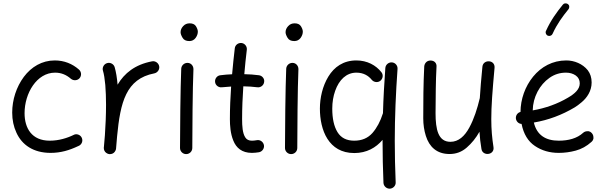

<svg xmlns="http://www.w3.org/2000/svg" viewBox="-20 -888 3644 1152"><path d="M457.5 -418.9C470.7 -434.1 468.8 -457.5 453.6 -470.7C414.1 -505.4 365.2 -525.4 308.6 -525.4C231.9 -525.4 168 -486.8 123 -426.8C78.1 -366.2 53.2 -289.1 53.2 -212.4C53.2 -168.5 61.5 -128.4 78.6 -91.8C111.8 -18.6 180.2 29.3 283.7 29.3C344.7 29.3 396 13.7 448.7 -11.2C467.8 -17.6 478.5 -38.1 472.2 -57.1C466.3 -76.2 445.3 -86.9 426.3 -80.6C383.3 -59.1 332.5 -43.9 278.3 -43.9C170.4 -43.9 127.4 -119.1 127.4 -209C127.4 -328.1 200.2 -452.1 310.5 -452.1C347.7 -452.1 378.4 -439 405.8 -415C420.9 -402.8 444.3 -403.8 457.5 -418.9Z M635.7 36.6C639.2 37.1 642.1 36.6 645 36.1H646H647C659.2 33.7 668 26.4 673.3 14.6C673.3 14.2 673.3 13.7 673.8 13.2C675.3 10.3 675.8 7.3 676.3 3.9C678.7 -19.5 680.7 -44.4 682.6 -70.8C702.1 -273.9 735.8 -415 905.8 -447.8C925.3 -451.7 939 -471.2 935.1 -490.7C931.2 -510.3 911.6 -523.9 892.1 -520C790 -500.5 726.1 -448.7 685.5 -379.9C682.1 -420.4 676.3 -456.1 668 -484.9C662.6 -503.9 641.6 -515.1 622.6 -509.3C603.5 -503.9 591.8 -482.9 597.7 -463.9C604 -443.4 608.4 -414.6 611.8 -377.9C614.7 -340.8 616.2 -301.3 616.2 -259.8C616.2 -197.8 613.3 -133.3 609.4 -76.7C607.4 -53.7 605.5 -30.8 603.5 -7.3C603 -6.3 603 -5.4 603 -3.9C602.5 -0.5 603 2.4 603.5 5.4V6.3V7.3C606 19.5 613.3 28.3 625 33.7C625.5 33.7 626 33.7 626.5 34.2C629.4 35.6 632.3 36.1 635.7 36.6Z M1063.5 -694.8C1063.5 -685.5 1067.4 -674.8 1075.2 -661.6C1082.5 -648.4 1096.2 -641.6 1115.7 -641.6C1131.8 -641.6 1144.5 -647.9 1153.8 -660.6C1162.6 -672.9 1167 -685.5 1167 -698.2C1167 -707.5 1163.1 -718.3 1155.8 -730.5C1148.4 -742.2 1135.7 -748 1118.2 -748C1102.5 -748 1089.4 -742.7 1079.1 -731.4C1068.8 -720.2 1063.5 -708 1063.5 -694.8ZM1106 -510.7H1104.5C1085.4 -510.7 1068.8 -496.1 1067.4 -476.1C1062.5 -360.8 1060.1 -101.6 1060.1 0C1060.1 20 1076.7 36.6 1096.7 36.6C1117.7 36.6 1133.8 20 1133.8 0C1133.8 -100.6 1135.7 -360.8 1140.6 -472.2V-473.6C1140.6 -493.2 1126 -510.3 1106 -510.7Z M1564.9 -396C1568.4 -415.5 1553.2 -434.1 1533.7 -436.5C1504.9 -440.4 1475.6 -442.4 1445.8 -442.9C1449.7 -491.7 1455.1 -540.5 1460.9 -589.4C1463.4 -609.4 1448.7 -627.9 1429.2 -629.9C1409.2 -632.3 1390.6 -617.7 1388.7 -598.1C1382.8 -546.9 1377 -494.6 1372.6 -442.4C1348.1 -441.4 1324.7 -439.5 1302.2 -436.5C1282.2 -434.6 1268.1 -415.5 1270.5 -396C1272.5 -376 1291.5 -361.8 1311 -364.3C1329.1 -366.2 1347.7 -367.7 1366.7 -368.7C1362.3 -304.2 1359.4 -239.3 1359.4 -173.3C1359.4 -136.2 1362.3 -86.9 1379.9 -44.4C1397 -1.5 1430.7 29.3 1491.2 29.3C1504.4 29.3 1518.6 27.8 1534.2 25.4C1553.7 21.5 1567.4 2 1563.5 -17.6C1559.6 -37.1 1540.5 -50.8 1521 -46.9C1510.3 -44.9 1500.5 -43.9 1491.2 -43.9C1473.1 -43.9 1460 -50.3 1451.7 -63.5C1435.1 -88.9 1432.6 -131.8 1432.6 -173.3C1432.6 -239.7 1435.5 -305.2 1439.9 -370.1C1469.7 -369.6 1497.6 -367.7 1524.4 -364.3C1543.9 -361.8 1562.5 -376 1564.9 -396Z M1693.4 -694.8C1693.4 -685.5 1697.3 -674.8 1705.1 -661.6C1712.4 -648.4 1726.1 -641.6 1745.6 -641.6C1761.7 -641.6 1774.4 -647.9 1783.7 -660.6C1792.5 -672.9 1796.9 -685.5 1796.9 -698.2C1796.9 -707.5 1793 -718.3 1785.6 -730.5C1778.3 -742.2 1765.6 -748 1748 -748C1732.4 -748 1719.2 -742.7 1709 -731.4C1698.7 -720.2 1693.4 -708 1693.4 -694.8ZM1735.8 -510.7H1734.4C1715.3 -510.7 1698.7 -496.1 1697.3 -476.1C1692.4 -360.8 1689.9 -101.6 1689.9 0C1689.9 20 1706.5 36.6 1726.6 36.6C1747.6 36.6 1763.7 20 1763.7 0C1763.7 -100.6 1765.6 -360.8 1770.5 -472.2V-473.6C1770.5 -493.2 1755.9 -510.3 1735.8 -510.7Z M2262.2 -403.3C2277.8 -416.5 2281.2 -439.5 2268.1 -455.1C2235.4 -496.6 2183.1 -525.4 2118.2 -525.4C2040 -525.4 1985.4 -486.3 1950.2 -428.7C1915 -371.1 1899.4 -300.3 1899.4 -236.3C1899.4 -107.9 1951.2 30.3 2105.5 30.3C2180.2 30.3 2235.8 -2 2275.4 -48.8V-42.5C2275.4 41 2277.3 125.5 2280.8 209.5C2282.2 229.5 2299.3 244.6 2319.3 244.1C2339.4 242.7 2355.5 225.6 2354 205.6C2350.6 122.1 2348.6 40 2348.6 -42.5C2348.6 -187 2355 -330.1 2365.2 -474.6C2366.7 -494.6 2351.6 -512.2 2331.5 -513.7C2311.5 -515.1 2293.5 -500 2292 -480C2285.6 -389.6 2280.3 -299.3 2277.8 -209L2277.3 -207.5C2262.2 -159.7 2241.2 -120.6 2214.4 -89.8C2187 -59.1 2150.9 -43.9 2105.5 -43.9C2059.1 -43.9 2025.9 -61 2004.9 -95.2C1983.9 -129.4 1973.6 -176.3 1973.6 -236.3C1973.6 -274.9 1979.5 -310.5 1991.2 -343.3C2014.2 -408.7 2058.1 -452.1 2118.2 -452.1C2160.6 -452.1 2190.4 -434.1 2210.4 -409.2C2223.6 -393.6 2246.6 -391.1 2262.2 -403.3Z M2947.3 -481.4C2949.2 -505.4 2933.1 -518.6 2915.5 -520C2897.5 -522 2877 -511.7 2874.5 -488.3C2867.2 -415.5 2862.3 -353.5 2858.9 -300.3C2858.9 -299.8 2858.9 -298.8 2858.4 -297.9C2844.2 -237.3 2823.7 -173.3 2795.9 -122.6C2768.1 -71.3 2731.4 -37.1 2682.6 -37.1C2609.4 -37.1 2593.3 -110.8 2593.3 -209.5C2593.3 -263.7 2593.8 -312.5 2594.7 -355.5C2595.2 -397.9 2596.7 -442.4 2599.1 -488.8C2600.6 -508.3 2586.9 -524.9 2563 -524.9C2540 -524.9 2526.9 -507.3 2525.4 -489.3C2520 -380.4 2519.5 -279.8 2519.5 -178.2C2519.5 -140.1 2524.9 -105 2535.2 -72.3C2555.7 -7.3 2600.6 36.1 2677.2 36.1C2716.8 36.1 2751 23.4 2780.8 -2.9C2810.5 -28.8 2835.9 -60.1 2856.9 -97.7C2858.9 -62 2862.8 -28.8 2868.7 5.9C2872.1 29.8 2895 39.1 2914.1 34.7C2931.2 30.8 2944.3 16.6 2940.9 -5.4C2932.6 -59.6 2927.7 -109.9 2927.7 -172.9C2927.7 -210.4 2929.2 -253.9 2932.6 -303.2C2936 -352.5 2940.9 -411.6 2947.3 -481.4Z M3528.8 -36.6C3543.9 -50.3 3540.5 -63 3540.5 -63.5C3540.5 -73.2 3537.6 -81.5 3531.2 -88.9C3517.6 -104 3504.9 -100.6 3504.4 -100.6C3494.6 -100.6 3486.3 -97.7 3479 -91.3C3442.4 -57.6 3390.6 -43.9 3332.5 -43.9C3254.9 -43.9 3201.2 -76.7 3183.1 -152.8C3269.5 -167.5 3351.1 -197.8 3428.2 -243.7C3440.4 -251 3454.1 -261.2 3470.2 -274.9C3502 -301.8 3529.8 -341.8 3529.8 -393.1C3529.8 -421.9 3522 -446.3 3506.8 -466.3C3475.6 -505.4 3425.3 -525.4 3377.9 -525.4C3295.4 -525.4 3227.1 -487.3 3178.7 -428.2C3130.4 -369.1 3103.5 -292.5 3103 -216.3C3085.9 -212.4 3075.2 -196.8 3075.2 -181.2V-178.2C3076.7 -160.2 3091.3 -145 3109.4 -144.5C3121.6 -83.5 3148.4 -39.6 3189.5 -12.2C3230.5 15.6 3278.3 29.3 3332.5 29.3C3366.2 29.3 3400.4 24.9 3434.6 15.6C3468.8 6.3 3500 -10.7 3528.8 -36.6ZM3376 -452.1C3398.9 -452.1 3418.5 -446.3 3434.6 -435.1C3450.7 -423.3 3458.5 -407.7 3458.5 -387.7C3458.5 -352.5 3428.7 -325.7 3388.2 -302.2C3325.2 -264.6 3252.4 -238.8 3176.3 -225.6C3177.2 -266.1 3187 -303.2 3205.1 -337.9C3223.1 -372.1 3247.1 -399.9 3276.9 -420.9C3306.6 -441.9 3339.4 -452.1 3376 -452.1ZM3387.7 -863.3C3383.8 -866.2 3379.4 -867.7 3374.5 -867.7C3372.6 -867.7 3364.3 -869.1 3356.9 -859.9C3320.3 -814.5 3285.2 -767.6 3255.9 -702.6C3254.4 -700.2 3253.9 -697.3 3253.9 -694.3C3253.9 -689 3256.3 -679.2 3266.6 -673.8C3269.5 -672.9 3272.5 -672.4 3274.9 -672.4C3280.8 -672.4 3291 -674.8 3295.4 -685.1C3322.8 -745.1 3354.5 -787.6 3391.1 -833C3394 -836.9 3395.5 -841.3 3395.5 -846.2C3395.5 -848.1 3397 -856 3387.7 -863.3Z"/></svg>

Font: Mikhak
Style: Regular
Weight: 400
Designer: Amin Abedi
Version: Version 3.2